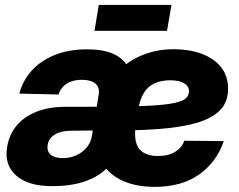

<svg xmlns="http://www.w3.org/2000/svg" viewBox="-20 -728 946 760"><path d="M185.5 8.8Q91.8 8.8 43.9 -33.2Q-3.9 -75.2 8.3 -147Q16.6 -195.8 45.7 -230.7Q74.7 -265.6 122.3 -284.9Q169.9 -304.2 232.4 -305.2Q257.8 -305.2 282.7 -305.2Q307.6 -305.2 333.3 -305.4Q358.9 -305.7 386.7 -305.7L373 -211.4Q344.2 -211.4 315.2 -211.2Q286.1 -210.9 257.8 -210.4Q220.7 -210 196.8 -195.3Q172.9 -180.7 168.9 -155.3Q164.6 -129.4 180.7 -115.7Q196.8 -102.1 228 -102.1Q256.3 -102.1 281 -112.8Q305.7 -123.5 322.3 -143.1Q338.9 -162.6 343.3 -188L370.6 -352.5Q375.5 -381.3 358.2 -396.7Q340.8 -412.1 303.7 -412.1Q280.3 -412.1 261.5 -405.3Q242.7 -398.4 230 -385.5Q217.3 -372.6 211.9 -354L56.6 -357.4Q68.8 -406.7 103.8 -446.5Q138.7 -486.3 194.6 -509.5Q250.5 -532.7 324.2 -532.7Q396.5 -532.7 437.7 -510.3Q479 -487.8 493.4 -448.2Q507.8 -408.7 499.5 -358.4L468.3 -171.9L460 -169.4Q447.3 -113.8 413.8 -74Q380.4 -34.2 323.7 -12.7Q267.1 8.8 185.5 8.8ZM592.3 11.7Q511.2 11.7 454.6 -17.8Q397.9 -47.4 372.1 -105.7Q346.2 -164.1 357.4 -249Q365.2 -314.5 391.1 -366.9Q417 -419.4 458.3 -456.5Q499.5 -493.7 552.7 -513.4Q606 -533.2 668.5 -533.2Q728.5 -533.2 777.1 -515.6Q825.7 -498 854.2 -463.1Q882.8 -428.2 882.8 -376.5Q882.8 -323.7 850.6 -291.3Q818.4 -258.8 756.8 -241.2Q695.3 -223.6 607.9 -217.3Q520.5 -210.9 410.6 -210.9L426.3 -306.6Q521.5 -306.6 580.8 -310.1Q640.1 -313.5 672.1 -320.8Q704.1 -328.1 716.1 -339.4Q728 -350.6 728 -366.7Q728 -387.2 708.5 -398.7Q689 -410.2 653.8 -410.2Q618.2 -410.2 592.3 -398.4Q566.4 -386.7 550.5 -361.8Q534.7 -336.9 527.3 -296.9Q525.4 -284.7 522.5 -266.4Q519.5 -248 517.1 -230Q514.6 -211.9 514.6 -200.2Q514.6 -150.9 538.8 -130.6Q563 -110.4 604 -110.4Q647 -110.4 673.6 -127.2Q700.2 -144 709.5 -170.9L865.7 -169.4Q837.4 -86.4 768.3 -37.4Q699.2 11.7 592.3 11.7ZM658.7 -708.5 641.1 -606H354L371.1 -708.5Z"/></svg>

Font: Inter 28pt ExtraBold
Style: Italic
Weight: 800
Italic angle: -9.3988°
Designer: Rasmus Andersson
Foundry: rsms
Version: Version 4.001;git-66647c0bb